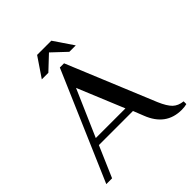

<svg xmlns="http://www.w3.org/2000/svg" viewBox="-216 -948 1099 1099"><g transform="rotate(-45 333.0 -399.0)"><path d="M447 -125 422 -188H146L65 0H18L302 -660H336L557 -125Q580 -71 603.5 -48.5Q627 -26 666 -22V0Q648 5 624 5Q497 5 447 -125ZM402 -229 285 -512 162 -229ZM261 -803H376L456 -685H404L319 -765L234 -685H181Z"/></g></svg>

Font: El Messiri Medium
Style: Regular
Weight: 500
Designer: Mohamed Gaber
Foundry: Kief Type Foundry
Version: Version 2.007